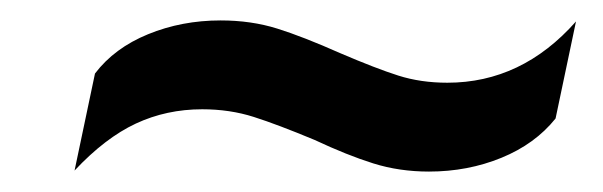

<svg xmlns="http://www.w3.org/2000/svg" viewBox="-20 -443 590 188"><path d="M288 -306Q252 -321 228.5 -328.5Q205 -336 178 -336Q143 -336 113 -322Q83 -308 53 -276L73 -371Q92 -396 125 -409.5Q158 -423 196 -423Q226 -423 251.5 -415Q277 -407 313 -391Q348 -376 370 -369Q392 -362 418 -362Q491 -362 544 -422L524 -327Q504 -302 471 -288.5Q438 -275 400 -275Q371 -275 345.5 -283Q320 -291 288 -306Z"/></svg>

Font: Prompt
Style: Italic
Weight: 400
Italic angle: -12°
Designer: Katatrad Team
Foundry: CadsonDemak
Version: Version 1.001